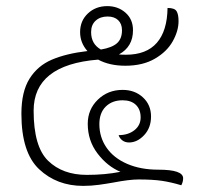

<svg xmlns="http://www.w3.org/2000/svg" viewBox="-20 -602 653 628"><path d="M579 -19Q579 -7 573 4Q540 -6 510 -10.5Q480 -15 433 -15Q403 -15 351 -5Q329 -1 303.5 2.5Q278 6 252 6Q166 6 108 -48.5Q50 -103 50 -230Q50 -302 76.5 -344.5Q103 -387 150 -407Q197 -427 266 -435Q242 -462 242 -497Q242 -534 267.5 -558Q293 -582 331 -582Q366 -582 390.5 -560.5Q415 -539 415 -503Q415 -449 369 -424Q376 -423 392 -423Q459 -423 493 -462Q527 -501 528 -576Q551 -576 557.5 -565.5Q564 -555 564 -533Q564 -501 545 -467Q526 -433 486.5 -410Q447 -387 390 -387Q338 -387 301 -407Q90 -390 90 -240Q90 -122 137.5 -76Q185 -30 264 -30Q324 -30 374 -40Q331 -58 299 -100Q267 -142 267 -197Q267 -244 300 -276Q333 -308 381 -308Q421 -308 447.5 -283.5Q474 -259 474 -221Q474 -184 451.5 -160Q429 -136 402 -136Q389 -136 380 -143Q371 -150 368 -160Q399 -160 419.5 -176Q440 -192 440 -218Q440 -244 424.5 -259Q409 -274 381 -274Q347 -274 326 -253.5Q305 -233 305 -196Q305 -153 328.5 -119Q352 -85 396 -66Q440 -47 498 -47Q579 -47 579 -19ZM278 -497Q278 -458 310 -440Q346 -446 362.5 -460.5Q379 -475 379 -503Q379 -524 366.5 -536Q354 -548 332 -548Q308 -548 293 -534.5Q278 -521 278 -497Z"/></svg>

Font: Krub ExtraLight
Style: Regular
Weight: 275
Designer: Ekaluck Peanpanawate
Foundry: Cadson Demak Co.,Ltd.
Version: Version 1.000; ttfautohint (v1.6)